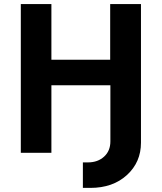

<svg xmlns="http://www.w3.org/2000/svg" viewBox="-20 -749 793 941"><path d="M411.1 46.9Q459 46.9 490 18.8Q521 -9.3 521 -56.2V-331.1H231.9V0H82V-729H231.9V-456.1H520V-729H670.9V-49.8Q670.9 45.9 602.1 108.9Q533.2 171.9 422.9 171.9H386.2V46.9Z"/></svg>

Font: Miedinger*
Style: Bold
Weight: 700
Version: Version 001.000